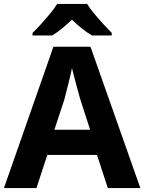

<svg xmlns="http://www.w3.org/2000/svg" viewBox="-20 -954 732 974"><path d="M527 0 472 -168H220L165 0H0L251 -717H439L692 0ZM387 -451Q383 -466 374.5 -496Q366 -526 358 -557.5Q350 -589 345 -609Q341 -586 333.5 -556.5Q326 -527 319 -498.5Q312 -470 307 -451L256 -296H437ZM422 -934Q436 -911 459 -883.5Q482 -856 505.5 -830.5Q529 -805 547 -787V-774H447Q421 -789 396 -809Q371 -829 345 -854Q318 -829 295 -810Q272 -791 245 -774H145V-787Q164 -805 187.5 -831Q211 -857 233.5 -884Q256 -911 270 -934Z"/></svg>

Font: Noto Sans Meetei Mayek
Style: Bold
Weight: 700
Designer: Monotype Design Team and Neelakash Kshetrimayum
Foundry: Monotype Imaging Inc.
Version: Version 2.002; ttfautohint (v1.8.4.7-5d5b)